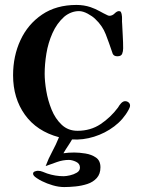

<svg xmlns="http://www.w3.org/2000/svg" viewBox="-20 -563 580 778"><path d="M507 -135Q507 -131 505 -126.5Q503 -122 501 -118Q480 -79 443 -51Q406 -23 361 -9Q316 5 272 2Q264 16 254.5 30Q245 44 237 58Q258 55 281 55Q301 55 326 59Q351 63 369 75.5Q387 88 387 115Q387 142 372 158.5Q357 175 334 182.5Q311 190 285.5 192.5Q260 195 240 195Q218 195 194 188Q170 181 150 171Q143 168 128.5 158.5Q114 149 114 141Q114 134 121.5 131.5Q129 129 133 129Q144 129 153 133Q162 137 171 140Q204 151 238 151Q248 151 263.5 147.5Q279 144 291.5 136.5Q304 129 304 116Q304 100 288 92.5Q272 85 259 85Q235 85 211 93.5Q187 102 165 110Q176 80 191.5 51.5Q207 23 219 -7Q129 -31 81 -98Q33 -165 33 -258Q33 -336 63 -400.5Q93 -465 150.5 -504Q208 -543 290 -543Q320 -543 347 -534Q367 -527 383 -518Q399 -509 418 -500Q420 -500 421 -499.5Q422 -499 423 -499Q435 -499 444.5 -508.5Q454 -518 462 -518Q468 -518 470 -514Q472 -510 473 -505Q475 -495 474.5 -485.5Q474 -476 475 -466Q476 -441 477.5 -416.5Q479 -392 479 -367Q479 -355 475 -345Q471 -335 456 -335Q446 -335 441 -339.5Q436 -344 434 -353Q422 -389 408.5 -424Q395 -459 366 -486Q355 -497 335.5 -507.5Q316 -518 300 -518Q284 -518 268.5 -512Q253 -506 240 -495Q210 -468 192.5 -428.5Q175 -389 168 -346Q161 -303 161 -264Q161 -234 167.5 -195Q174 -156 189 -119Q204 -82 230 -57.5Q256 -33 294 -33Q347 -33 387.5 -60Q428 -87 458 -127Q461 -132 464 -136.5Q467 -141 471 -145Q479 -153 487 -153Q495 -153 501 -148Q507 -143 507 -135Z"/></svg>

Font: Kaisei Decol
Style: Bold
Weight: 700
Designer: Font-Kai, 金井和夫
Foundry: KAZUO KANAI
Version: Version 5.003